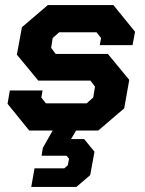

<svg xmlns="http://www.w3.org/2000/svg" viewBox="-20 -518 576 762"><path d="M376 -339 381 -367 363 -390H215L189 -367L183 -328L201 -304H408L493 -201L473 -88L370 0H282L262 34H314L355 84L338 177L283 224H104L117 150H235L249 138L254 112L244 100H145L150 69L189 0H96L10 -106L19 -159H149L144 -131L162 -108H324L350 -131L357 -174L339 -198H132L47 -301L67 -410L170 -498H430L516 -392L506 -339Z"/></svg>

Font: Chakra Petch
Style: Bold Italic
Weight: 700
Italic angle: -10°
Designer: Katatrad Aksorn Co.,Ltd.
Foundry: Cadson Demak Co.,Ltd.
Version: Version 1.000; ttfautohint (v1.6)